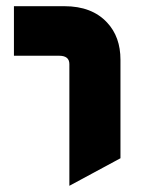

<svg xmlns="http://www.w3.org/2000/svg" viewBox="-20 -585 474 620"><path d="M204 15V-378Q204 -405 171 -405H25V-565H188Q277 -565 326 -512Q369 -466 369 -392V-74Z"/></svg>

Font: Tajawal Black
Style: Regular
Weight: 900
Designer: Boutros Fonts
Foundry: Created by Boutros International 2017
Version: Version 1.700